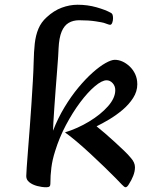

<svg xmlns="http://www.w3.org/2000/svg" viewBox="-20 -776 625 809"><path d="M175.1 13Q156.5 13 136.7 7.7Q116.8 2.4 103.7 -8Q90.6 -18.3 90.6 -33.8Q90.6 -41.9 92.6 -71.1Q94.6 -100.3 98 -142.9Q101.3 -185.4 105.2 -235.7Q109 -286 112.4 -337.1Q115.7 -388.2 118.4 -434Q121.1 -479.9 121.8 -513.3Q122.7 -557.8 126.5 -592.6Q130.4 -627.5 141.9 -654.9Q153.4 -682.4 176.6 -703.3Q207 -731.4 240.4 -743.7Q273.8 -756 306.7 -756Q349.1 -756 387 -745.2Q424.9 -734.3 445.5 -722.8Q452.4 -719.6 454.3 -713.6Q456.3 -707.7 456.3 -699Q456.3 -689.1 453 -680.3Q449.7 -671.5 443.8 -671.5Q440.4 -671.5 430.7 -675.1Q421 -678.7 417.7 -679.7Q412.8 -681.4 383.4 -686.1Q354 -690.7 313.3 -690.7Q288.6 -690.7 269.6 -679.8Q250.6 -668.8 239.7 -642.8Q228.9 -616.8 226.8 -572.1Q226.8 -563.5 225 -537.1Q223.1 -510.7 220.3 -474.3Q217.4 -437.9 214.4 -398.2Q211.4 -358.4 208.9 -322.3Q206.4 -286.1 204.9 -259.8Q203.4 -233.5 203.4 -225.2Q224.1 -278.4 252 -324.5Q279.8 -370.5 310.3 -407.1Q340.8 -443.7 370.3 -470Q399.9 -496.4 424.5 -510.2Q449.1 -524 463.7 -524Q479.7 -524 496 -516.8Q512.2 -509.5 526.6 -495.9Q541 -482.2 549.7 -463.4Q558.5 -444.7 558.5 -420.7Q558.5 -390.5 540.9 -363.1Q523.4 -335.8 496.4 -313Q469.3 -290.2 439.8 -272.6Q410.2 -255.1 386.9 -243.8Q401.8 -232.2 422.2 -214.5Q442.6 -196.9 463.9 -177.4Q485.2 -157.9 503.1 -140.7Q521 -123.5 530.3 -111.8Q539.6 -101.8 544.1 -91.7Q548.7 -81.6 548.7 -71.5Q548.7 -53.7 541.3 -35Q533.9 -16.3 523.9 -1.2Q516.1 13 508.9 13Q504 13 493 1.2Q486.6 -5.8 466.8 -26Q447 -46.1 419.5 -72.7Q392 -99.2 361.6 -127.5Q331.1 -155.7 302.7 -179.8Q274.2 -203.8 253.7 -218.2Q306.9 -234.5 355.5 -263.9Q404.2 -293.3 434.9 -328.1Q465.7 -362.9 465.7 -396.2Q465.7 -413.6 454.6 -425.7Q443.6 -437.7 429.1 -437.7Q409.3 -437.7 379.5 -412.4Q349.7 -387.2 317.9 -344.8Q286.2 -302.5 257.8 -249Q229.5 -195.5 212.3 -139.3Q200.7 -103.3 196.5 -70Q192.2 -36.8 192.2 -0.9Q192.2 6.2 188.5 9.6Q184.7 13 175.1 13Z"/></svg>

Font: Briem Hand Thin
Style: Regular
Weight: 100
Designer: Gunnlaugur SE Briem, Eben Sorkin
Foundry: Sorkin Type Co.
Version: Version 1.003